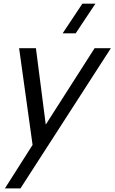

<svg xmlns="http://www.w3.org/2000/svg" viewBox="-20 -808 637 1068"><path d="M510.7 -787.5H438.2L328.4 -622.5H400.9ZM506.3 -540 234.5 -115 179.8 -540H86.3L161.2 -2L7.3 240H93.8L596.8 -540Z"/></svg>

Font: Manrope
Style: MediumItalic
Weight: 500
Italic angle: -15°
Designer: Mikhail Sharanda
Foundry: Mikhail Sharanda
Version: Version 4.502;hotconv 1.0.109;makeotfexe 2.5.65596